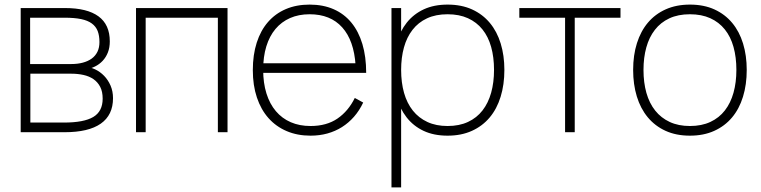

<svg xmlns="http://www.w3.org/2000/svg" viewBox="-20 -575 3308 835"><path d="M261 0H70V-540H262.5Q359 -540 408.2 -504Q457.5 -468 457.5 -395Q457.5 -368 449.2 -347Q441 -326 426.5 -310.5Q412 -295 392.5 -285.5Q373 -276 350.5 -272V-284Q372.5 -283.5 394 -273.2Q415.5 -263 432.8 -245.2Q450 -227.5 460.8 -202.8Q471.5 -178 471.5 -148Q471.5 -74.5 418.2 -37.2Q365 0 261 0ZM258.5 -42Q344.5 -42 385.5 -66.2Q426.5 -90.5 426.5 -146Q426.5 -176.5 415.8 -197.2Q405 -218 386.5 -230.8Q368 -243.5 343.2 -249Q318.5 -254.5 290.5 -254.5H112V-42ZM260.5 -498H111V-296.5H290.5Q317.5 -296.5 340 -302.5Q362.5 -308.5 378.8 -320.2Q395 -332 403.8 -350Q412.5 -368 412.5 -392Q412.5 -420 404.8 -440Q397 -460 379.2 -473Q361.5 -486 332.5 -492Q303.5 -498 260.5 -498Z M571.5 0V-540H969.5V0H927.5V-498H613.5V0Z M1330.5 -27Q1282.5 -27 1244.5 -43.5Q1206.5 -60 1179.8 -91.5Q1153 -123 1138.8 -168.5Q1124.5 -214 1124.5 -271.5Q1124.5 -328.5 1138.2 -373.2Q1152 -418 1178 -449Q1204 -480 1241.5 -496.5Q1279 -513 1326.5 -513Q1417 -513 1468.2 -456Q1519.5 -399 1526.5 -290.5V-258H1572.5Q1572.5 -328.5 1556 -383.5Q1539.5 -438.5 1508 -476.8Q1476.5 -515 1430.8 -535Q1385 -555 1326.5 -555Q1269 -555 1223.2 -535.5Q1177.5 -516 1145.5 -479.2Q1113.5 -442.5 1096.5 -389.5Q1079.5 -336.5 1079.5 -270Q1079.5 -204 1097.2 -151Q1115 -98 1147.8 -61.2Q1180.5 -24.5 1226.8 -4.8Q1273 15 1330.5 15Q1369.5 15 1403.8 5.5Q1438 -4 1467 -22.2Q1496 -40.5 1519.5 -67.2Q1543 -94 1559.5 -129L1523 -149Q1495 -92 1447.8 -59.5Q1400.5 -27 1330.5 -27ZM1558.5 -300H1118L1117 -258H1572.5Z M1682.5 240V-540H1724.5V240ZM1926.5 15Q1866.5 15 1822 -6Q1777.5 -27 1748 -65Q1718.5 -103 1704 -155.5Q1689.5 -208 1689.5 -271Q1689.5 -335 1704.5 -387.2Q1719.5 -439.5 1749.2 -476.8Q1779 -514 1823.2 -534.5Q1867.5 -555 1926.5 -555Q1987 -555 2033 -534Q2079 -513 2110.2 -475.5Q2141.5 -438 2157.5 -385.8Q2173.5 -333.5 2173.5 -271Q2173.5 -207 2157.2 -154.2Q2141 -101.5 2109.5 -64Q2078 -26.5 2032 -5.8Q1986 15 1926.5 15ZM1926.5 -27Q1977.5 -27 2015.5 -44.8Q2053.5 -62.5 2078.5 -94.8Q2103.5 -127 2116 -171.8Q2128.5 -216.5 2128.5 -271Q2128.5 -326 2116 -370.8Q2103.5 -415.5 2078.2 -447Q2053 -478.5 2015 -495.8Q1977 -513 1926.5 -513Q1875 -513 1837 -495.2Q1799 -477.5 1774 -445.2Q1749 -413 1736.8 -368.8Q1724.5 -324.5 1724.5 -271Q1724.5 -216 1737.2 -171Q1750 -126 1775.5 -94Q1801 -62 1838.8 -44.5Q1876.5 -27 1926.5 -27Z M2437.5 0V-498H2238.5V-540H2678.5V-498H2479.5V0Z M2980.5 15Q3040 15 3086 -5.8Q3132 -26.5 3163.5 -64Q3195 -101.5 3211.2 -154.2Q3227.5 -207 3227.5 -271Q3227.5 -333.5 3211.5 -385.8Q3195.5 -438 3164.2 -475.5Q3133 -513 3087 -534Q3041 -555 2980.5 -555Q2921.5 -555 2875.5 -534.5Q2829.5 -514 2798 -476.8Q2766.5 -439.5 2750 -387.2Q2733.5 -335 2733.5 -271Q2733.5 -208 2749.5 -155.5Q2765.5 -103 2797 -65Q2828.5 -27 2874.5 -6Q2920.5 15 2980.5 15ZM2980.5 -27Q2930.5 -27 2892.8 -44.5Q2855 -62 2829.5 -94Q2804 -126 2791.2 -171Q2778.5 -216 2778.5 -271Q2778.5 -324.5 2790.8 -368.8Q2803 -413 2828 -445.2Q2853 -477.5 2891 -495.2Q2929 -513 2980.5 -513Q3031 -513 3069 -495.8Q3107 -478.5 3132.2 -447Q3157.5 -415.5 3170 -370.8Q3182.5 -326 3182.5 -271Q3182.5 -216.5 3170 -171.8Q3157.5 -127 3132.5 -94.8Q3107.5 -62.5 3069.5 -44.8Q3031.5 -27 2980.5 -27Z"/></svg>

Font: Vela Sans GX ExtLt
Style: Regular
Weight: 200
Designer: Principal design: Mikhail Sharanda - project Manrope.
Design modification: Ravid Balaliev
Foundry: Mikhail Sharanda
Version: Version 1.001